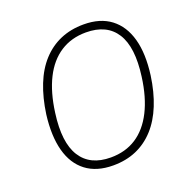

<svg xmlns="http://www.w3.org/2000/svg" viewBox="-128 -838 961 970"><g transform="rotate(-20 353.0 -352.5)"><path d="M320 8Q231 8 174.5 -35Q118 -78 96.5 -158Q75 -238 89 -350Q101 -436 128 -504Q155 -572 197.5 -618.5Q240 -665 296 -689Q352 -713 421 -713Q510 -713 566.5 -670Q623 -627 645 -547.5Q667 -468 652 -355Q640 -269 612.5 -201Q585 -133 542.5 -86.5Q500 -40 444.5 -16Q389 8 320 8ZM322 -34Q401 -34 459.5 -72Q518 -110 555.5 -184Q593 -258 607 -364Q628 -517 579 -594Q530 -671 418 -671Q340 -671 281 -633Q222 -595 185 -521.5Q148 -448 134 -342Q113 -189 162 -111.5Q211 -34 322 -34Z"/></g></svg>

Font: Nunito Sans 10pt SemiCondensed ExtraLight
Style: Italic
Weight: 250
Width: 4
Italic angle: -9°
Designer: Vernon Adams
Foundry: Vernon Adams
Version: Version 3.101;gftools[0.9.27]